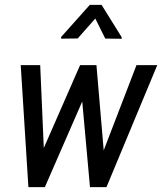

<svg xmlns="http://www.w3.org/2000/svg" viewBox="-20 -770 667 790"><path d="M377 -500 406.7 -151.4 541 -500.5V-502H542.5H624H627L626 -499.5L418.5 -1L418 0H417H352.1H350.6L350.1 -1.5L318.4 -352.5L165 -1L164.6 0H163.1H98.6H96.7V-2L65.4 -500L64.9 -502H66.9H143.6H145.5V-500L160.2 -161.1L309.1 -501L309.6 -502H311H375H377ZM480.5 -617.2V-610.4L413.1 -611.3L372.1 -693.8L299.8 -611.8L231.4 -610.8V-617.7L349.6 -750H397.9Z"/></svg>

Font: MAUL Condensed Italic
Style: Condenced Regular Italic
Weight: 400
Italic angle: -12°
Designer: MAUL
Version: Version 1.0; 2020; ttfautohint (v1.8.3)